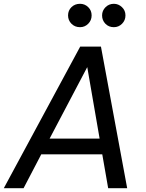

<svg xmlns="http://www.w3.org/2000/svg" viewBox="-55 -990 766 1010"><path d="M-35 0 367 -745H476L614 0H514L483 -178H162L69 0ZM206 -261H469L404 -637ZM366 -847Q339 -847 321 -865Q303 -883 303 -909Q303 -935 321 -952.5Q339 -970 366 -970Q391 -970 409 -952.5Q427 -935 427 -909Q427 -883 409 -865Q391 -847 366 -847ZM544 -847Q517 -847 499.5 -865Q482 -883 482 -909Q482 -934 500 -952Q518 -970 544 -970Q568 -970 586.5 -952.5Q605 -935 605 -909Q605 -883 587 -865Q569 -847 544 -847Z"/></svg>

Font: Plus Jakarta Display
Style: Italic
Weight: 400
Italic angle: -12°
Designer: Gumpita Rahayu
Foundry: Tokotype Studio
Version: Version 1.000